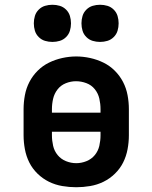

<svg xmlns="http://www.w3.org/2000/svg" viewBox="-20 -778 640 806"><path d="M300 8Q271 8 241.5 3Q212 -2 185.5 -15Q159 -28 137.5 -49Q116 -70 103 -96Q90 -122 84.5 -151.5Q79 -181 79 -210V-320Q79 -349 84.5 -378.5Q90 -408 103.5 -434Q117 -460 138 -481Q159 -502 185.5 -515Q212 -528 241.5 -534.5Q271 -541 300 -541Q329 -541 358.5 -534.5Q388 -528 414.5 -515Q441 -502 462 -481Q483 -460 496.5 -434Q510 -408 515.5 -378.5Q521 -349 521 -320V-210Q521 -181 515.5 -151.5Q510 -122 497 -96Q484 -70 462.5 -49Q441 -28 414.5 -15Q388 -2 358.5 3Q329 8 300 8ZM198 -305H402V-320Q402 -342 397 -364Q392 -386 378 -403.5Q364 -421 342.5 -429Q321 -437 299 -437Q277 -437 256 -428.5Q235 -420 221.5 -402.5Q208 -385 203 -363.5Q198 -342 198 -320ZM300 -93Q322 -93 343 -101.5Q364 -110 378 -127Q392 -144 397 -166Q402 -188 402 -210V-225H198V-210Q198 -188 203 -166Q208 -144 222 -127Q236 -110 257 -101.5Q278 -93 300 -93ZM400 -602Q384 -602 369 -606.5Q354 -611 342.5 -622.5Q331 -634 326.5 -649Q322 -664 322 -680Q322 -696 326.5 -711Q331 -726 342.5 -737.5Q354 -749 369 -753.5Q384 -758 400 -758Q416 -758 431 -753.5Q446 -749 457.5 -737.5Q469 -726 473.5 -711Q478 -696 478 -680Q478 -664 473.5 -649Q469 -634 457.5 -622.5Q446 -611 431 -606.5Q416 -602 400 -602ZM200 -602Q184 -602 169 -606.5Q154 -611 142.5 -622.5Q131 -634 126.5 -649Q122 -664 122 -680Q122 -696 126.5 -711Q131 -726 142.5 -737.5Q154 -749 169 -753.5Q184 -758 200 -758Q216 -758 231 -753.5Q246 -749 257.5 -737.5Q269 -726 273.5 -711Q278 -696 278 -680Q278 -664 273.5 -649Q269 -634 257.5 -622.5Q246 -611 231 -606.5Q216 -602 200 -602Z"/></svg>

Font: Iosevka Curly Slab Extended
Style: Bold
Weight: 700
Width: 7
Monospace: yes
Designer: Belleve Invis
Foundry: Belleve Invis
Version: Version 11.1.0; ttfautohint (v1.8.3)